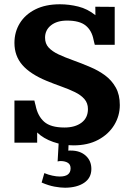

<svg xmlns="http://www.w3.org/2000/svg" viewBox="-20 -671 625 903"><path d="M325.2 12.7Q276.4 12.7 230.2 -3.4Q184.1 -19.5 154.8 -47.9V0Q137.2 0 113.3 0Q89.4 0 70.6 0Q51.8 0 47.9 0V-198.2H141.6Q143.1 -191.9 144.5 -186Q146 -180.2 147.5 -174.8Q157.2 -125.5 187.7 -98.4Q218.3 -71.3 283.2 -71.3Q333 -71.3 363.3 -94Q393.6 -116.7 393.6 -158.2Q393.6 -186 377 -205.1Q360.4 -224.1 332.3 -237.8Q304.2 -251.5 269.8 -263.7Q235.4 -275.9 199.7 -290.5Q122.6 -322.3 85.2 -365.2Q47.9 -408.2 47.9 -469.2Q47.9 -520.5 73.2 -561.8Q98.6 -603 146.5 -627Q194.3 -650.9 261.7 -650.9Q305.2 -650.9 348.4 -640.1Q391.6 -629.4 428.7 -599.6Q428.7 -612.8 428.5 -626Q428.2 -639.2 428.2 -639.2Q432.1 -639.2 448 -639.2Q463.9 -639.2 483.9 -638.9Q503.9 -638.7 519.5 -638.7V-460.4H425.8Q423.8 -466.8 422.6 -472.7Q421.4 -478.5 419.9 -484.4Q411.6 -527.8 382.8 -551Q354 -574.2 295.4 -574.2Q248 -574.2 220 -552Q191.9 -529.8 191.9 -493.7Q191.9 -465.8 208.7 -447.5Q225.6 -429.2 255.1 -415.3Q284.7 -401.4 323.2 -387.7Q361.8 -374 404.8 -355.5Q442.4 -339.8 473.9 -316.7Q505.4 -293.5 524.4 -259.5Q543.5 -225.6 543.5 -177.2Q543.5 -126 517.1 -82.8Q490.7 -39.6 441.9 -13.4Q393.1 12.7 325.2 12.7ZM286.1 211.9Q264.6 211.9 236.6 206.8Q208.5 201.7 175.8 187.5L188.5 143.1Q207 150.9 226.3 155Q245.6 159.2 261.2 159.2Q312 159.2 312 120.6Q312 103 299.6 95Q287.1 86.9 266.1 86.4Q257.3 86.4 251 88.4L255.9 1.5H302.7L301.3 37.6Q303.2 37.1 306.6 37.1Q310.1 37.1 313 37.1Q356.4 37.1 383.1 61Q409.7 85 409.7 123.5Q409.7 165.5 376 188.5Q342.3 211.4 286.1 211.9Z"/></svg>

Font: Kameron
Style: Bold
Weight: 700
Designer: Vernon Adams
Foundry: Vernon Adams
Version: Version 1.100